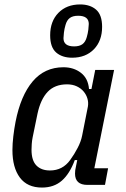

<svg xmlns="http://www.w3.org/2000/svg" viewBox="-20 -833 567 865"><path d="M374 0Q318 0 318 -51Q318 -59 319 -66.5Q320 -74 322 -82L328 -112H317Q294 -50 258.5 -19Q223 12 169 12Q103 12 69.5 -33Q36 -78 36 -157Q36 -185 40 -219Q44 -253 50 -284Q73 -402 127 -466Q181 -530 266 -530Q312 -530 344.5 -505Q377 -480 381 -432H392L409 -518H494L405 -75H467L453 0ZM205 -65Q262 -65 296 -112Q315 -138 330 -167Q345 -196 350 -222L376 -353Q379 -371 374 -388.5Q369 -406 357 -420.5Q345 -435 326 -444Q307 -453 282 -453Q227 -453 195 -419.5Q163 -386 149 -321L127 -214Q124 -199 123 -184Q122 -169 122 -158Q122 -110 144 -87.5Q166 -65 205 -65ZM305 -573Q260 -573 233 -596.5Q206 -620 206 -674Q206 -737 243 -775Q280 -813 341 -813Q386 -813 413 -789.5Q440 -766 440 -712Q440 -649 403 -611Q366 -573 305 -573ZM314 -624Q338 -624 351.5 -634Q365 -644 371 -666Q376 -683 378 -700Q380 -717 380 -725Q380 -762 332 -762Q308 -762 294.5 -752Q281 -742 275 -720Q270 -703 268 -686Q266 -669 266 -661Q266 -624 314 -624Z"/></svg>

Font: IBM Plex Sans Cond Text
Style: Italic
Weight: 450
Width: 3
Italic angle: -11°
Designer: Mike Abbink, Paul van der Laan, Pieter van Rosmalen
Foundry: Bold Monday
Version: Version 1.3